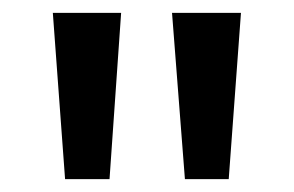

<svg xmlns="http://www.w3.org/2000/svg" viewBox="-20 -734 456 298"><path d="M168 -714H62L81 -456H150ZM354 -714H247L267 -456H335Z"/></svg>

Font: Noto Sans Gujarati SemiCondensed Medium
Style: Regular
Weight: 500
Width: 4
Designer: Jelle Bosma - Monotype Design Team, Universal Thirst
Foundry: Monotype Imaging Inc.
Version: Version 2.106